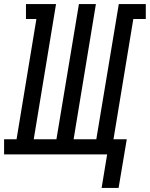

<svg xmlns="http://www.w3.org/2000/svg" viewBox="-62 -755 733 939"><path d="M518 164H435L462 0H-42V-74H19L116 -662H65V-735H212L103 -74H214L324 -735H407L298 -74H409L519 -735H651V-662H590L493 -74H558Z"/></svg>

Font: Iosevka Curly Slab ExObl
Style: Regular
Weight: 400
Width: 7
Italic angle: -9°
Monospace: yes
Designer: Belleve Invis
Foundry: Belleve Invis
Version: Version 11.1.0; ttfautohint (v1.8.3)